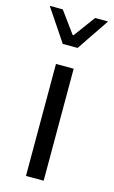

<svg xmlns="http://www.w3.org/2000/svg" viewBox="-116 -758 477 803"><g transform="rotate(15 122.0 -356.5)"><path d="M83.5 0V-484.9H160.2V0ZM89.4 -573.2 -4.4 -712.9H51.8L119.6 -620.1H123.5L191.9 -712.9H248L153.8 -573.2Z"/></g></svg>

Font: Varta Light
Style: Regular
Weight: 400
Version: Version 1.004